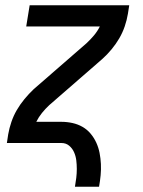

<svg xmlns="http://www.w3.org/2000/svg" viewBox="-20 -540 540 725"><path d="M263 165Q266 148 268 131.5Q270 115 270 98Q270 81 268 65Q266 49 259.5 34.5Q253 20 241 10Q229 0 212 0H6L11 -33Q15 -56 23 -79.5Q31 -103 43.5 -124.5Q56 -146 72.5 -166Q89 -186 107 -203L307 -377Q322 -391 335 -406.5Q348 -422 357 -440H79L92 -520H468L463 -488Q459 -464 451 -440.5Q443 -417 430.5 -395.5Q418 -374 401.5 -354Q385 -334 366 -317L166 -143Q151 -129 138.5 -113.5Q126 -98 117 -80H212Q233 -80 253.5 -75.5Q274 -71 291.5 -61Q309 -51 322 -35.5Q335 -20 343.5 -1.5Q352 17 356 37.5Q360 58 361 79Q362 100 360 121.5Q358 143 354 165Z"/></svg>

Font: Iosevka Curly Medium
Style: Italic
Weight: 500
Italic angle: -9°
Monospace: yes
Designer: Belleve Invis
Foundry: Belleve Invis
Version: Version 22.1.2; ttfautohint (v1.8.4)